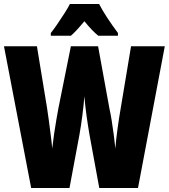

<svg xmlns="http://www.w3.org/2000/svg" viewBox="-20 -947 850 967"><path d="M810 -714 675 0H480L431 -267Q423 -313 416 -363Q409 -413 405 -462Q402 -422 395 -367Q388 -312 380 -268L330 0H137L0 -714H166L217 -403Q221 -379 225.5 -344Q230 -309 235 -271Q240 -233 243 -199Q247 -235 252.5 -273Q258 -311 264 -345Q270 -379 274 -401L337 -714H474L531 -401Q537 -375 542.5 -340Q548 -305 553 -268Q558 -231 561 -199Q564 -240 571.5 -295.5Q579 -351 588 -402L640 -714ZM479 -927Q513 -862 574 -781V-767H475Q445 -791 405 -840Q361 -787 337 -767H236V-781Q250 -798 269 -826Q288 -854 306 -882Q324 -910 332 -927Z"/></svg>

Font: Noto Sans Kannada ExtraCondensed Black
Style: Regular
Weight: 900
Width: 2
Designer: Jelle Bosma - Monotype Design Team
Foundry: Monotype Imaging Inc.
Version: Version 2.005; ttfautohint (v1.8.4.7-5d5b)